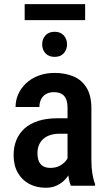

<svg xmlns="http://www.w3.org/2000/svg" viewBox="-20 -886 515 916"><path d="M302.2 -107.4V-370.6Q302.2 -397.9 294.7 -414.6Q287.1 -431.2 272.7 -438.7Q258.3 -446.3 236.8 -446.3Q214.4 -446.3 199 -437Q183.6 -427.7 175.8 -411.9Q168 -396 168 -375.5H54.2Q54.2 -407.2 67.1 -436.5Q80.1 -465.8 104.5 -488.8Q128.9 -511.7 163.6 -524.9Q198.2 -538.1 240.7 -538.1Q291.5 -538.1 331.1 -521.2Q370.6 -504.4 393.3 -467Q416 -429.7 416 -369.1V-122.6Q416 -85.9 420.7 -57.4Q425.3 -28.8 433.6 -7.8V0H317.9Q310.1 -19 306.2 -48.8Q302.2 -78.6 302.2 -107.4ZM317.4 -321.8 317.9 -248H263.2Q238.8 -248 219.2 -241.5Q199.7 -234.9 186.3 -222.9Q172.9 -210.9 165.8 -193.8Q158.7 -176.8 158.7 -156.2Q158.7 -131.3 165.8 -115.7Q172.9 -100.1 186.8 -92.5Q200.7 -85 220.7 -85Q248 -85 268.3 -96.9Q288.6 -108.9 299.6 -126Q310.5 -143.1 308.1 -157.2L334 -109.9Q330.1 -91.3 319.6 -70.8Q309.1 -50.3 292.5 -31.7Q275.9 -13.2 252.4 -1.7Q229 9.8 198.2 9.8Q153.8 9.8 119.1 -8.8Q84.5 -27.3 64.7 -62.3Q44.9 -97.2 44.9 -146Q44.9 -185.5 58.1 -217.8Q71.3 -250 97.2 -273.2Q123 -296.4 162.4 -309.1Q201.7 -321.8 254.4 -321.8ZM181.2 -674.3Q181.2 -699.7 196.8 -717Q212.4 -734.4 240.7 -734.4Q268.6 -734.4 284.2 -717Q299.8 -699.7 299.8 -674.3Q299.8 -648.9 284.2 -631.8Q268.6 -614.7 240.7 -614.7Q212.4 -614.7 196.8 -631.8Q181.2 -648.9 181.2 -674.3ZM386.2 -866.2V-790H97.7V-866.2Z"/></svg>

Font: Roboto Condensed Medium
Style: Regular
Weight: 500
Designer: Christian Robertson
Foundry: Google
Version: Version 3.0